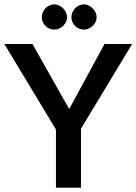

<svg xmlns="http://www.w3.org/2000/svg" viewBox="-32 -862 627 882"><path d="M160 -783C160 -752 186 -726 217 -726C247 -726 276 -752 276 -783C276 -813 247 -842 217 -842C186 -842 160 -813 160 -783ZM296 -783C296 -752 322 -726 353 -726C383 -726 412 -752 412 -783C412 -813 383 -842 353 -842C322 -842 296 -813 296 -783ZM225 -267V0H340V-271L575 -660H448L286 -361L117 -660H-12Z"/></svg>

Font: Quattrocento Sans
Style: Bold
Weight: 700
Designer: Pablo Impallari
Foundry: Pablo Impallari, Igino Marini, Brenda Gallo
Version: Version 2.000